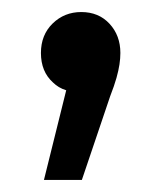

<svg xmlns="http://www.w3.org/2000/svg" viewBox="-20 -151 267 319"><path d="M53 148 90 -1Q77 -5 68 -14Q48 -32 48 -63Q48 -93 67.5 -112Q87 -131 115 -131Q144 -131 162 -111.5Q180 -92 180 -63Q180 -54 178.5 -44Q177 -34 173.5 -21.5Q170 -9 163 9L116 148Z"/></svg>

Font: Montserrat Z Med
Style: Regular
Weight: 500
Designer: Julieta Ulanovsky
Foundry: Julieta Ulanovsky
Version: Version 8.000